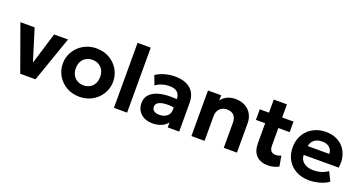

<svg xmlns="http://www.w3.org/2000/svg" viewBox="-40 -1352 3757 1999"><g transform="rotate(20 1838.0 -352.5)"><path d="M192 0 10 -505H167.5L285.5 -126H268L383.5 -505H537.5L361 0Z M851 15Q769.5 15 706.5 -21.5Q643.5 -58 607.8 -118.8Q572 -179.5 572 -252.5Q572 -306 592.5 -354.2Q613 -402.5 650.5 -439.8Q688 -477 739 -498.5Q790 -520 851 -520Q932.5 -520 995.2 -483.5Q1058 -447 1093.8 -386.2Q1129.5 -325.5 1129.5 -252.5Q1129.5 -199.5 1109 -151Q1088.5 -102.5 1051.2 -65.2Q1014 -28 963 -6.5Q912 15 851 15ZM851 -111.5Q889.5 -111.5 920 -128.8Q950.5 -146 968 -177.8Q985.5 -209.5 985.5 -252.5Q985.5 -296 968.2 -327.5Q951 -359 920.5 -376.2Q890 -393.5 851 -393.5Q812 -393.5 781.2 -376.2Q750.5 -359 733.2 -327.5Q716 -296 716 -252.5Q716 -209 733.5 -177.5Q751 -146 781.5 -128.8Q812 -111.5 851 -111.5Z M1230 0V-720H1376V0Z M1659 15Q1608 15 1568 -4.5Q1528 -24 1505 -60.2Q1482 -96.5 1482 -147Q1482 -190 1503.5 -223.5Q1525 -257 1568.8 -278.8Q1612.5 -300.5 1679.8 -308.2Q1747 -316 1838.5 -307L1840 -214Q1785.5 -223 1743.8 -222.5Q1702 -222 1673.8 -214Q1645.5 -206 1631 -190.8Q1616.5 -175.5 1616.5 -154Q1616.5 -124.5 1638.5 -108.8Q1660.5 -93 1698 -93Q1730.5 -93 1756.5 -104.5Q1782.5 -116 1798 -138Q1813.5 -160 1813.5 -191.5V-312.5Q1813.5 -342 1801.2 -364.2Q1789 -386.5 1763 -398.8Q1737 -411 1695 -411Q1656 -411 1617.2 -399.2Q1578.5 -387.5 1546.5 -363.5L1508 -465.5Q1556.5 -496.5 1611 -510.8Q1665.5 -525 1717.5 -525Q1788.5 -525 1841.5 -502.5Q1894.5 -480 1923.8 -433.2Q1953 -386.5 1953 -314.5V0H1826V-55.5Q1801 -21.5 1757.5 -3.2Q1714 15 1659 15Z M2088.5 0V-505H2234.5V-448Q2263.5 -486 2303.2 -503Q2343 -520 2386.5 -520Q2457 -520 2502.8 -492.2Q2548.5 -464.5 2570.8 -420.5Q2593 -376.5 2593 -328V0H2447V-282.5Q2447 -330.5 2420.2 -359Q2393.5 -387.5 2343 -387.5Q2311 -387.5 2286.5 -373.2Q2262 -359 2248.2 -333.5Q2234.5 -308 2234.5 -274.5V0Z M2939 15Q2858 15 2811.2 -30.8Q2764.5 -76.5 2764.5 -169V-650.5H2910.5V-505H3036V-388H2910.5V-195.5Q2910.5 -151 2929 -133Q2947.5 -115 2978.5 -115Q2994.5 -115 3009.8 -118.8Q3025 -122.5 3038 -129.5L3058.5 -14.5Q3036 -2 3004.8 6.5Q2973.5 15 2939 15ZM2662 -388V-505H2779V-388Z M3396.5 15Q3314 15 3251.5 -18.5Q3189 -52 3154 -112Q3119 -172 3119 -252.5Q3119 -311 3139.2 -360Q3159.5 -409 3196.2 -444.8Q3233 -480.5 3282.8 -500.2Q3332.5 -520 3392 -520Q3457.5 -520 3508.2 -497Q3559 -474 3592.5 -432.8Q3626 -391.5 3639.2 -336Q3652.5 -280.5 3641.5 -215.5H3254.5Q3254.5 -180.5 3272.8 -154.5Q3291 -128.5 3324.2 -113.8Q3357.5 -99 3402 -99Q3446 -99 3486 -111Q3526 -123 3561.5 -147.5L3610 -47.5Q3586 -29 3550 -14.8Q3514 -0.5 3473.8 7.2Q3433.5 15 3396.5 15ZM3263 -316H3501.5Q3500 -360.5 3470.2 -386.5Q3440.5 -412.5 3388.5 -412.5Q3336.5 -412.5 3302.2 -386.5Q3268 -360.5 3263 -316Z"/></g></svg>

Font: Geologica Roman SemiBold
Style: Regular
Weight: 600
Designer: Sindre Bremnes, Frode Helland
Foundry: Monokrom Skriftforlag AS
Version: Version 1.010;gftools[0.9.28]